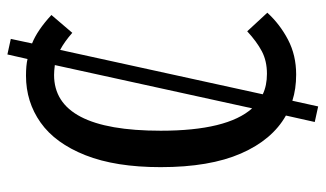

<svg xmlns="http://www.w3.org/2000/svg" viewBox="-196 -592 859 506"><g transform="rotate(-90 233.0 -339.5)"><path d="M452 -64Q422 -31 381 -9.5Q340 12 289 12Q251 12 220 2L205 70L164 61L181 -15Q117 -51 81 -133.5Q45 -216 45 -345Q45 -464 76.5 -543.5Q108 -623 162.5 -661.5Q217 -700 286 -700Q313 -700 330 -696L342 -749L383 -740L371 -684Q406 -670 446 -633L399 -578Q375 -599 354 -610L237 -76Q260 -65 291 -65Q325 -65 350.5 -78.5Q376 -92 403 -117ZM200 -104 314 -624Q298 -626 288 -626Q141 -626 141 -345Q141 -170 200 -104Z"/></g></svg>

Font: Fira Sans Extra Condensed
Style: Regular
Weight: 400
Width: 1
Designer: Carrois Corporate & Edenspiekermann AG
Foundry: Carrois Corporate GbR & Edenspiekermann AG
Version: Version 4.203